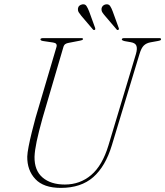

<svg xmlns="http://www.w3.org/2000/svg" viewBox="-20 -881 785 912"><path d="M495 -190 626 -625.5Q633 -650.5 627.8 -663.8Q622.5 -677 601.5 -680.5L573 -685.5Q558.5 -689 558.5 -693.5Q558.5 -700 571 -700H736Q745 -700 745 -695Q745 -692 742.8 -690.2Q740.5 -688.5 731 -686.5L695 -680Q675.5 -676.5 663.2 -664.8Q651 -653 642.5 -624L511.5 -191.5Q481 -90.5 422.8 -39.5Q364.5 11.5 269 11.5Q187 11.5 147.8 -30.5Q108.5 -72.5 109.5 -137.5Q110 -154.5 116 -185.5Q122 -216.5 131 -252.8Q140 -289 149 -322L248 -657Q254 -676 232.5 -679L185.5 -686Q172 -688 172 -694Q172 -700 186.5 -700H365.5Q374.5 -700 374.5 -695.5Q374.5 -690.5 358 -687.5L306.5 -677.5Q296.5 -676 290 -671.5Q283.5 -667 280.5 -655.5L182 -320Q163.5 -253.5 154.2 -209.5Q145 -165.5 144 -136.5Q143 -71.5 182 -38Q221 -4.5 288 -4.5Q360 -4.5 413 -49.5Q466 -94.5 495 -190ZM515.5 -826.5 544 -748Q546.5 -742 542.5 -739.5Q537.5 -736.5 534 -741L479 -805.5Q471.5 -814 466.5 -821.8Q461.5 -829.5 462 -839Q464.5 -857 483.5 -860.5Q496.5 -862 503 -852.5Q509.5 -843 515.5 -826.5ZM403.5 -826.5 432 -748Q434 -742 430.5 -739.5Q425.5 -736.5 421.5 -741L366.5 -805.5Q359.5 -814 354.5 -821.8Q349.5 -829.5 350 -839Q352 -857 372 -860.5Q384.5 -862 390.8 -852.5Q397 -843 403.5 -826.5Z"/></svg>

Font: Fraunces 72pt S000 Thin
Style: Italic
Weight: 100
Italic angle: -16°
Version: Version 1.000; ttfautohint (v1.8.3)